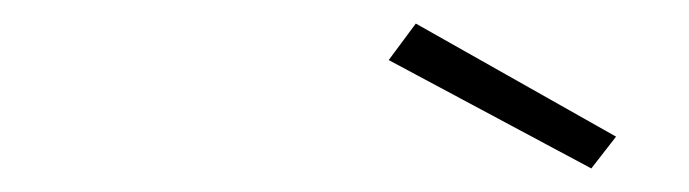

<svg xmlns="http://www.w3.org/2000/svg" viewBox="-20 -752 585 163"><path d="M503 -636 482 -609 310 -701 333 -732Z"/></svg>

Font: Panefresco 1wt
Style: Italic
Weight: 250
Version: Version 1.000